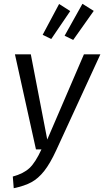

<svg xmlns="http://www.w3.org/2000/svg" viewBox="-20 -972 545 1004"><path d="M411.1 -952.1 470.2 -915 362.8 -763.2 317.9 -785.2ZM289.1 -951.2 347.2 -914.1 248 -768.1 203.1 -790ZM504.9 -688 273.9 -186Q242.2 -117.2 211.2 -77.9Q180.2 -38.6 144 -19Q107.9 0.5 51.8 12.2L46.9 -48.8Q103 -64 134.3 -93.3Q165.5 -122.6 196.8 -190.9H168L58.1 -688H141.1L227.1 -242.2L418.9 -688Z"/></svg>

Font: Fira Sans Compressed Book
Style: Italic
Weight: 350
Width: 3
Italic angle: -8°
Designer: Carrois Corporate & Edenspiekermann AG
Foundry: Carrois Corporate GbR & Edenspiekermann AG
Version: Version 4.203;PS 004.203;hotconv 1.0.88;makeotf.lib2.5.64775